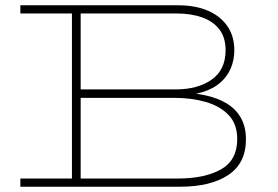

<svg xmlns="http://www.w3.org/2000/svg" viewBox="-20 -706 1052 726"><path d="M57 0V-31H653Q754 -31 815.5 -65.5Q877 -100 877 -180Q877 -237 844.5 -271Q812 -305 758 -320.5Q704 -336 638 -336H273V-368H645Q728 -368 780.5 -405Q833 -442 833 -516Q833 -565 809 -595.5Q785 -626 743.5 -640.5Q702 -655 649 -655H57V-686H653Q720 -686 767.5 -665Q815 -644 840.5 -606Q866 -568 866 -516Q866 -479 852.5 -447.5Q839 -416 812.5 -393Q786 -370 745 -357.5Q704 -345 649 -345V-356Q707 -356 754.5 -346Q802 -336 837 -315Q872 -294 891 -260Q910 -226 910 -179Q910 -89 843.5 -44.5Q777 0 661 0ZM252 -19V-671H285V-19Z"/></svg>

Font: BioRhyme SemiExpanded ExtraLight
Style: Regular
Weight: 250
Width: 6
Designer: Aoife Mooney
Foundry: Aoife Mooney Type
Version: Version 1.600;gftools[0.9.33]